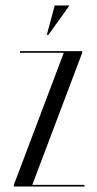

<svg xmlns="http://www.w3.org/2000/svg" viewBox="-20 -682 353 702"><path d="M288.9 0V-6H98L280.6 -489V-495H52.8V-489H213.2L30.6 -6V0ZM157.1 -554.4 234 -662.1H180.2L151.1 -554.4Z"/></svg>

Font: Moniqa Black
Style: Regular
Weight: 900
Designer: Rajesh Rajput
Foundry: Rajesh Rajput
Version: Version 1.000